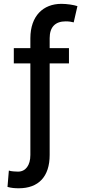

<svg xmlns="http://www.w3.org/2000/svg" viewBox="-20 -780 444 1004"><path d="M239.7 -528.4V-580.3C239.7 -638.8 269.2 -668.3 323.5 -668.3C342 -668.3 354.4 -665.8 365.4 -663L384.9 -747.9C365.4 -754.6 329.2 -759.9 301.1 -759.9C205.6 -759.9 139.2 -696.7 138.8 -580.3V-528.4H52.2V-448.5H138.8V30.5C138.8 84.5 114 117.5 74.2 117.5C64.6 117.5 36.6 116.1 26.3 111.9L19.2 197.4C39.4 203.1 57.5 204.5 78.5 204.5C181.8 204.5 239.7 143.1 239.7 30.5V-448.5H340.6V-528.4Z"/></svg>

Font: Inter 465
Style: Regular
Weight: 400
Designer: Rasmus Andersson
Foundry: rsms
Version: Version 3.019;Glyphs 3.1.2 (3151)